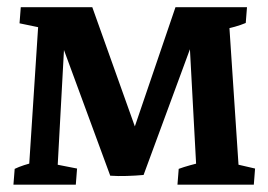

<svg xmlns="http://www.w3.org/2000/svg" viewBox="-20 -503 731 523"><path d="M280.3 -24.4 111.3 -483.4H231.4L379.9 -67.4L371.1 -26.4Q349.1 -24.4 325.4 -23.7Q301.8 -22.9 280.3 -24.4ZM16.6 0 20 -43Q42 -53.7 78.1 -62L57.1 -17.6L85.9 -460.9L101.6 -425.3L33.2 -439.5L36.6 -483.4H160.6L135.3 -18.6L120.1 -57.6L189.9 -43.9L186.5 0ZM371.1 -26.4 305.2 -35.2 458 -483.4H539.6ZM463.4 0 466.8 -43Q480 -47.9 497.3 -52.7Q514.6 -57.6 532.7 -61.5L516.1 -21L491.2 -483.4H652.8L649.4 -440.4Q622.6 -429.2 584.5 -421.9L603 -456.5L631.8 -22.5L613.3 -58.1L674.8 -43.9L671.4 0Z"/></svg>

Font: Markazi Text
Style: Regular
Weight: 400
Designer: Borna Izadpanah (Arabic designer), Fiona Ross (Arabic design director) and Florian Runge (Latin designer)
Foundry: Borna Izadpanah and Florian Runge
Version: Version 1.000